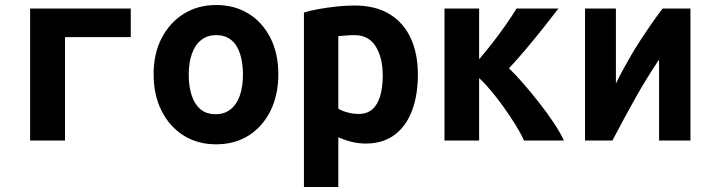

<svg xmlns="http://www.w3.org/2000/svg" viewBox="-20 -560 2840 765"><path d="M100 0V-526H501V-412H239V0Z M841 15Q767 15 711 -20.5Q655 -56 623.5 -119Q592 -182 592 -264Q592 -347 624.5 -409Q657 -471 713 -505.5Q769 -540 841 -540Q915 -540 970.5 -505.5Q1026 -471 1057.5 -409Q1089 -347 1089 -264Q1089 -182 1058 -119Q1027 -56 971.5 -20.5Q916 15 841 15ZM839 -105Q875 -105 899.5 -125Q924 -145 936 -180.5Q948 -216 948 -263Q948 -310 936.5 -345.5Q925 -381 901.5 -400.5Q878 -420 841 -420Q806 -420 781.5 -400.5Q757 -381 744.5 -345.5Q732 -310 732 -263Q732 -216 743.5 -180.5Q755 -145 778.5 -125Q802 -105 839 -105Z M1191 185V-510Q1216 -518 1250 -524Q1284 -530 1321 -534Q1358 -538 1393 -538Q1475 -538 1531 -504.5Q1587 -471 1616 -409Q1645 -347 1645 -263Q1645 -182 1622 -120Q1599 -58 1552.5 -23Q1506 12 1437 12Q1411 12 1384.5 6Q1358 0 1328 -13V185ZM1409 -106Q1442 -106 1463 -124Q1484 -142 1494.5 -176.5Q1505 -211 1505 -259Q1505 -330 1477 -375Q1449 -420 1392 -420Q1376 -420 1358 -418.5Q1340 -417 1328 -416V-127Q1342 -118 1364.5 -112Q1387 -106 1409 -106Z M1751 0V-526H1889V-324Q1916 -355 1943 -390Q1970 -425 1995 -460.5Q2020 -496 2038 -526H2205Q2179 -492 2144.5 -448.5Q2110 -405 2074.5 -363Q2039 -321 2008 -288Q2036 -261 2067.5 -224.5Q2099 -188 2130 -148.5Q2161 -109 2186.5 -70.5Q2212 -32 2227 0H2068Q2055 -29 2033.5 -63.5Q2012 -98 1987 -133Q1962 -168 1936.5 -198.5Q1911 -229 1889 -249V0Z M2311 0V-526H2434V-227Q2448 -256 2463.5 -284.5Q2479 -313 2496 -342Q2513 -371 2532.5 -401Q2552 -431 2573.5 -462Q2595 -493 2620 -526H2731V0H2606V-323Q2580 -284 2557 -246.5Q2534 -209 2512.5 -171Q2491 -133 2468.5 -91Q2446 -49 2420 0Z"/></svg>

Font: Ubuntu Sans Mono
Style: Regular
Weight: 400
Monospace: yes
Designer: Dalton Maag Ltd
Foundry: Dalton Maag Ltd
Version: Version 1.006